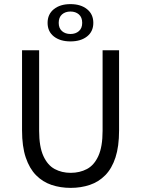

<svg xmlns="http://www.w3.org/2000/svg" viewBox="-20 -900 685 932"><path d="M323 12Q273 12 230 -2.5Q187 -17 155 -49.5Q123 -82 105 -135.5Q87 -189 87 -267V-656H170V-265Q170 -188 190.5 -143Q211 -98 245.5 -79.5Q280 -61 323 -61Q367 -61 402 -79.5Q437 -98 457.5 -143Q478 -188 478 -265V-656H558V-267Q558 -189 540.5 -135.5Q523 -82 491 -49.5Q459 -17 416 -2.5Q373 12 323 12ZM322 -699Q272 -699 241.5 -723Q211 -747 211 -789Q211 -831 241.5 -855.5Q272 -880 322 -880Q372 -880 402.5 -855.5Q433 -831 433 -789Q433 -747 402.5 -723Q372 -699 322 -699ZM322 -735Q347 -735 363 -749Q379 -763 379 -789Q379 -816 363 -830Q347 -844 322 -844Q297 -844 281 -830Q265 -816 265 -789Q265 -763 281 -749Q297 -735 322 -735Z"/></svg>

Font: Mada
Style: Regular
Weight: 400
Designer: Khaled Hosny
Version: Version 1.5